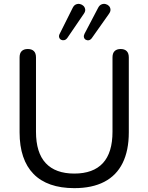

<svg xmlns="http://www.w3.org/2000/svg" viewBox="-20 -966 769 995"><path d="M365 9Q295.5 9 242.5 -9.5Q189.5 -28 153.8 -64.5Q118 -101 99.8 -155Q81.5 -209 81.5 -280V-668.5Q81.5 -690.5 92.5 -701.2Q103.5 -712 124 -712Q144.5 -712 155.5 -701.2Q166.5 -690.5 166.5 -668.5V-283.5Q166.5 -174.5 217 -120.5Q267.5 -66.5 365 -66.5Q463 -66.5 513 -120.5Q563 -174.5 563 -283.5V-668.5Q563 -690.5 574 -701.2Q585 -712 605.5 -712Q625.5 -712 636.5 -701.2Q647.5 -690.5 647.5 -668.5V-280Q647.5 -186 615.5 -121.2Q583.5 -56.5 520.5 -23.8Q457.5 9 365 9ZM329 -769.5Q322 -760 313.2 -758Q304.5 -756 297 -759.8Q289.5 -763.5 286.8 -771.8Q284 -780 289 -790L356.5 -925Q363 -938.5 373.5 -943Q384 -947.5 394.8 -945Q405.5 -942.5 412.8 -935.2Q420 -928 421.5 -917.2Q423 -906.5 414 -894ZM455.5 -768Q448.5 -759 440 -757.5Q431.5 -756 424.2 -760.2Q417 -764.5 415 -772.8Q413 -781 418 -791L488.5 -925.5Q495.5 -939 506 -943.2Q516.5 -947.5 527 -945Q537.5 -942.5 544.5 -935.2Q551.5 -928 552.5 -917.2Q553.5 -906.5 544.5 -894Z"/></svg>

Font: Nunito ExtraLight
Style: Regular
Weight: 200
Designer: Vernon Adams
Foundry: Vernon Adams
Version: Version 3.602;April 4, 2023;FontCreator 14.0.0.2856 64-bit